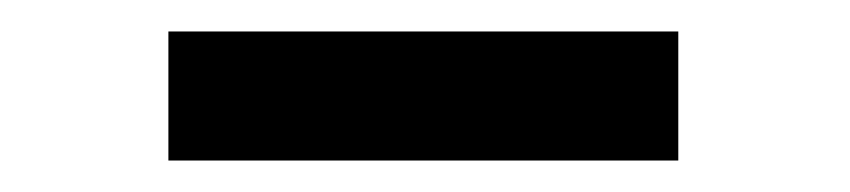

<svg xmlns="http://www.w3.org/2000/svg" viewBox="-20 -740 540 122"><path d="M87 -638V-720H411V-638Z"/></svg>

Font: Orbitron
Style: Bold
Weight: 700
Designer: Matt McInerney
Foundry: The League of Moveable Type
Version: Version 2.001